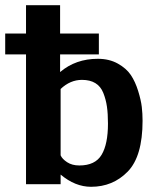

<svg xmlns="http://www.w3.org/2000/svg" viewBox="-40 -708 612 738"><path d="M-20 -499V-579H60V-688H191V-579H340V-499H191V-431Q251 -482 336 -482Q380 -482 413 -463.5Q446 -445 463 -419.5Q480 -394 491 -358.5Q502 -323 505 -297Q508 -271 508 -244Q508 -107 451 -48.5Q394 10 310 10Q249 10 193 -37V0H60V-499ZM193 -111Q199 -97 218 -84.5Q237 -72 265 -72Q326 -72 350.5 -113Q375 -154 375 -233Q375 -271 371 -298.5Q367 -326 357 -351Q347 -376 326.5 -388.5Q306 -401 275 -401Q230 -401 193 -366V-302Z"/></svg>

Font: Coval
Style: ExtraBold
Weight: 800
Foundry: Context Ltd
Version: Version 001.000